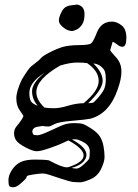

<svg xmlns="http://www.w3.org/2000/svg" viewBox="-20 -621 598 833"><path d="M326.2 -597.7C320.3 -600.3 316 -601.4 313.2 -601.1C310.5 -600.7 306.8 -600.3 302.2 -599.6C297.7 -599 291.7 -598.1 284.2 -597.2C276.7 -596.2 269.6 -593.5 262.9 -589.1C256.3 -584.7 250 -576.2 244.1 -563.5C238.3 -550.8 235.4 -540.2 235.4 -531.7C235.4 -523.3 240.3 -514.6 250.2 -505.9C260.2 -497.1 268.8 -491.6 276.1 -489.5C283.4 -487.4 289 -486.3 292.7 -486.3C296.5 -486.3 302.8 -488.4 311.8 -492.4C320.7 -496.5 328.8 -503.7 335.9 -514.2C343.1 -524.6 346.7 -539.6 346.7 -559.1C346.7 -578.6 339.8 -591.5 326.2 -597.7ZM119.1 -225.6C119.1 -201.8 127.3 -180.7 143.6 -162.1C128.9 -167.6 119.2 -174 114.5 -181.2C109.8 -188.3 107.4 -200.8 107.4 -218.8C107.4 -248.7 129.6 -277.7 173.8 -305.7C137.4 -276 119.1 -249.3 119.1 -225.6ZM314.2 -349.6C334.2 -349.6 348.8 -348.8 357.9 -347.2C391.4 -324.4 408.2 -298.7 408.2 -270C408.2 -241.4 386.4 -209.1 342.8 -173.3C321.3 -173 298.6 -169.3 274.7 -162.1C250.7 -154.9 230.6 -151.4 214.4 -151.4C198.1 -151.4 184.2 -152.3 172.9 -154.3C149.4 -176.4 137.7 -198.6 137.7 -220.7C137.7 -258.8 172.4 -297.5 241.7 -336.9C270 -345.4 294.2 -349.6 314.2 -349.6ZM439 -278.8C439 -258 436 -242.2 430.2 -231.4C424.3 -220.4 415.9 -208.6 404.8 -196C393.7 -183.5 386.6 -176.7 383.3 -175.5C380 -174.4 373.2 -173.7 362.8 -173.3C403.2 -212.4 424 -243.8 425.3 -267.6V-271.5C425.3 -294.6 411.9 -319.3 385.3 -345.7C399.6 -344.4 411.5 -339.2 420.9 -330.1C429.4 -322.6 434.4 -315.1 436 -307.6C438 -300.1 439 -290.5 439 -278.8ZM312.3 110.4C304.9 110.4 297.7 109.4 290.5 107.4C328 97.3 349.3 80.6 354.5 57.1C355.1 54.9 355.3 52.6 355 50.3C355 28.8 334.1 6.8 292.5 -15.6C295.7 -16.3 301.1 -16.6 308.6 -16.6C316.1 -16.6 328.1 -12 344.7 -2.7C361.3 6.6 369.6 19.9 369.6 37.1C369.6 54.4 368.2 65.2 365.5 69.6C362.7 74 355 81.9 342.3 93.3C329.6 104.7 319.6 110.4 312.3 110.4ZM142.3 -34.2C132.7 -34.2 126.6 -35.5 124 -38.1L120.1 -47.9C120.1 -61.8 129.2 -69.8 147.5 -71.8L162.6 -74.2H165.5L183.1 -72.3H191.9C195.8 -72.3 203.5 -75.5 215.1 -82C226.6 -88.5 252.7 -93.5 293.2 -96.9C333.7 -100.3 360 -103.4 372.1 -106C427.1 -120.6 466.6 -163.1 490.7 -233.4C501.5 -263.7 506.8 -289.1 506.8 -309.6V-310.5C506.8 -335 499.1 -355.5 483.6 -372.1C468.2 -388.7 459.6 -399.1 458 -403.3L468.8 -439.9C473.3 -438.6 479.8 -434.7 488.3 -428C496.7 -421.3 504.2 -418 510.7 -418C522.5 -418 528.3 -430.8 528.3 -456.5C528.3 -482.3 521.3 -500.5 507.3 -511.2C493.3 -522 479.5 -527.3 465.8 -527.3C432.6 -527.3 409.8 -509.1 397.5 -472.7C388.3 -449.9 380.7 -436.4 374.5 -432.1C368.3 -427.9 350.8 -425.6 322 -425.3C293.2 -425 270.2 -422.4 252.9 -417.5C235.7 -412.6 216.3 -404.5 194.8 -393.3C173.3 -382.1 161 -373.9 157.7 -368.9C154.5 -363.9 140.3 -351.9 115.2 -333C107.1 -326.2 94.1 -307.9 76.2 -278.3L75.7 -277.8C59.1 -243.3 50.8 -215.6 50.8 -194.6C50.8 -173.6 55.7 -156.2 65.4 -142.6C75.2 -128.9 80.4 -120.8 81.1 -118.2L81.5 -117.7C81.5 -115.1 78.5 -109.2 72.5 -100.1C66.5 -91 59.7 -82.1 52.2 -73.5C44.8 -64.9 41 -54.7 41 -43C41 -31.2 44.1 -20.8 50.3 -11.7C56.5 -2.6 70.1 7.5 91.1 18.6C112.1 29.6 128.2 35.2 139.4 35.2C150.6 35.2 169.2 30.7 195.1 21.7C220.9 12.8 239.7 5.5 251.5 -0.2C263.2 -5.9 271.6 -9.8 276.9 -11.7C319.8 11.4 341.8 32.7 342.8 52.2V53.2C342.8 73.1 321 90 277.3 104C275.4 104.7 273.1 105 270.5 105C255.2 105 229.2 94.9 192.4 74.7C180 72.4 160.1 71.3 132.6 71.3C105.1 71.3 83.9 75 69.1 82.3C54.3 89.6 41.8 101 31.7 116.5C21.6 131.9 16.6 146.5 16.6 160.2C16.6 173.8 17.9 182.5 20.5 186C23.1 189.6 28.8 191.4 37.6 191.4C46.4 191.4 56.6 186.4 68.1 176.5C79.7 166.6 87.2 159.6 90.6 155.5C94 151.4 96 147.3 96.7 143.1C99.9 140.5 110.2 137.9 127.4 135.5C144.7 133.1 156.4 131.8 162.6 131.8C168.8 131.8 174.4 132.3 179.4 133.3C184.5 134.3 202.9 140.1 234.6 150.9C266.4 161.6 287.4 167.5 297.6 168.5C307.9 169.4 317.9 169.9 327.6 169.9C337.4 169.9 352.5 165.4 373 156.5C393.6 147.5 408.8 132.6 418.7 111.8C428.6 91 433.6 73.7 433.6 60.1C433.6 46.4 432.2 31.5 429.4 15.4C426.7 -0.7 421.7 -14.8 414.6 -26.9C407.4 -38.9 395.3 -50.5 378.4 -61.8C361.5 -73 348.8 -80 340.3 -82.8C331.9 -85.5 319.7 -86.9 303.7 -86.9C287.8 -86.9 274.1 -85.2 262.7 -81.8C251.3 -78.4 230.8 -69.6 201.2 -55.4C171.5 -41.3 151.9 -34.2 142.3 -34.2Z"/></svg>

Font: Drukaatie burti
Style: Regular
Weight: 400
Version: Version 0.14.4